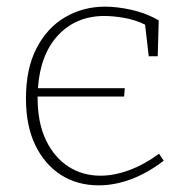

<svg xmlns="http://www.w3.org/2000/svg" viewBox="-20 -550 559 577"><path d="M277 7Q212 7 163 -24.5Q114 -56 86 -114Q58 -172 58 -254Q58 -344 90 -405.5Q122 -467 176 -498.5Q230 -530 296 -530Q332 -530 375 -520.5Q418 -511 457 -489L454 -381H427L416 -476Q385 -491 352 -496.5Q319 -502 294 -502Q209 -502 155 -444.5Q101 -387 94 -285H355L353 -260H93V-257Q93 -181 118 -129Q143 -77 185.5 -49.5Q228 -22 282 -22Q323 -22 368 -38.5Q413 -55 458 -88L472 -67Q422 -29 373 -11Q324 7 277 7Z"/></svg>

Font: Bitter ExtraLight
Style: Regular
Weight: 200
Designer: Sol Matas, and Bitter project Authors
Foundry: Sol Matas
Version: Version 2.001